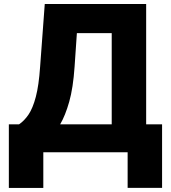

<svg xmlns="http://www.w3.org/2000/svg" viewBox="-20 -747 840 942"><path d="M23.4 175.1V-137.1H73.5Q99.1 -154.1 120 -185Q141 -215.9 155.7 -271.7Q170.5 -327.4 176.8 -419.4L199.6 -727.3H697.1V-137.1H775.2V174.7H606.2V0H192.5V175.1ZM275.2 -137.1H528.1V-584.5H357.2L345.9 -419.4Q338.8 -315.3 319.6 -247.7Q300.4 -180 275.2 -137.1Z"/></svg>

Font: Inter UI Extra Bold
Style: Regular
Weight: 800
Designer: Rasmus Andersson
Foundry: rsms
Version: 3.2;8d6f07862